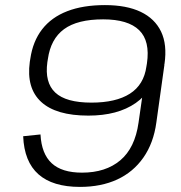

<svg xmlns="http://www.w3.org/2000/svg" viewBox="-20 -727 711 754"><path d="M594 -246Q583 -165 543 -108Q503 -51 440 -22Q377 7 294 7Q187 7 131 -42.5Q75 -92 71 -192L139 -199Q143 -123 183 -86Q223 -49 302 -49Q395 -49 452.5 -97.5Q510 -146 524 -245L557 -475H626ZM392 -707Q477 -707 532.5 -680.5Q588 -654 612.5 -603Q637 -552 626 -476L597 -464Q584 -372 513 -322.5Q442 -273 327 -273Q200 -273 141.5 -327Q83 -381 97 -484L99 -496Q109 -565 145.5 -612Q182 -659 244 -683Q306 -707 392 -707ZM385 -651Q284 -651 231.5 -612.5Q179 -574 168 -495L166 -483Q155 -403 197 -363.5Q239 -324 339 -324Q435 -324 490 -359Q545 -394 555 -466L557 -478Q570 -566 526.5 -608.5Q483 -651 385 -651Z"/></svg>

Font: Pathway Extreme 28pt Light
Style: Italic
Weight: 300
Italic angle: -8°
Designer: Eduardo Rodriguez Tunni
Foundry: Eduardo Rodriguez Tunni
Version: Version 1.001;gftools[0.9.26]